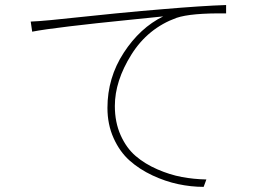

<svg xmlns="http://www.w3.org/2000/svg" viewBox="-20 -726 1040 760"><path d="M107.4 -600.6 101.6 -640.6Q130.9 -641.6 181.6 -646.5Q473.6 -677.7 622.1 -689.5Q781.2 -703.1 875 -706.1V-672.9Q736.3 -674.8 678.7 -655.3Q565.4 -614.3 500 -509.8Q434.6 -405.3 434.6 -306.6Q434.6 -242.2 457.5 -190.9Q480.5 -139.6 517.1 -108.4Q553.7 -77.1 603 -55.7Q652.3 -34.2 699.7 -25.4Q747.1 -16.6 796.9 -15.6L786.1 13.7Q736.3 13.7 685.5 2.9Q634.8 -7.8 583.5 -31.7Q532.2 -55.7 493.2 -90.3Q454.1 -125 429.7 -179.2Q405.3 -233.4 405.3 -298.8Q405.3 -418 469.7 -517.1Q534.2 -616.2 626 -661.1Q620.1 -660.2 487.8 -647Q355.5 -633.8 253.9 -621.6Q152.3 -609.4 107.4 -600.6Z"/></svg>

Font: GenEi Gothic M ExtraLight
Style: Regular
Weight: 200
Designer: o_tamon (Modified); [Source Han Sans]
Ryoko NISHIZUKA  (kana & ideographs); Paul D. Hunt (Latin, Greek & Cyrillic); Wenl
Version: Version 1.1a;Original Version 1.004